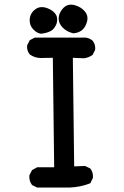

<svg xmlns="http://www.w3.org/2000/svg" viewBox="-20 -819 540 834"><path d="M107.4 -50.8Q107.4 -53.7 107.9 -58.1L119.1 -80.1L141.1 -92.3H215.3L209.5 -567.9Q186.5 -567.9 173.6 -567.4Q160.6 -566.9 158.7 -566.9Q131.8 -566.9 109.9 -582Q97.7 -595.7 97.7 -615.2Q97.7 -618.2 98.1 -622.6L109.4 -644.5L131.3 -655.8H351.1Q368.7 -653.8 381.8 -642.6Q393.6 -628.9 393.6 -609.4Q393.6 -606.4 393.1 -602.1L382.3 -580.6Q364.3 -567.9 344.7 -565.9L296.4 -567.9L302.2 -96.2L349.6 -98.1L371.6 -87.4L372.6 -86.4Q383.8 -72.3 383.8 -52.7Q383.8 -49.8 383.3 -45.4L372.1 -22.9Q330.1 -6.3 283.2 -4.4H141.1L119.6 -15.1L118.7 -16.1Q107.4 -31.2 107.4 -50.8ZM108.9 -730.5Q108.9 -757.3 129.4 -775.4Q143.6 -788.1 161.1 -788.1Q168 -788.1 175.3 -786.6Q200.2 -780.3 215.8 -764.6Q228.5 -752 228.5 -734.4Q228.5 -729.5 227.1 -721.9Q225.6 -714.4 221.2 -706.5Q215.8 -695.8 207.5 -689Q191.4 -676.3 158.2 -672.4Q140.1 -674.8 124.5 -691.4Q108.9 -708 108.9 -730.5ZM234.9 -737.8Q234.9 -763.7 255.9 -785.2Q269.5 -798.8 288.1 -798.8Q296.4 -798.8 305.2 -796.4Q333 -788.1 348.1 -770Q359.9 -756.3 359.9 -739.7Q359.9 -733.4 358.4 -726.6Q346.2 -678.2 299.3 -674.3H298.3Q270.5 -680.7 252.7 -698.7Q234.9 -716.8 234.9 -737.8Z"/></svg>

Font: Bakudai
Style: Medium
Weight: 500
Version: Version 1.48